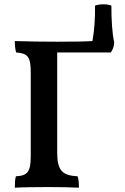

<svg xmlns="http://www.w3.org/2000/svg" viewBox="-20 -870 583 893"><path d="M498 -844C477 -852 446 -852 422 -844C423 -789 419 -730 410 -679C381 -677 327 -676 245 -676C191 -676 98 -677 49 -679C49 -657 51 -640 55 -626C109 -622 123 -606 123 -533V-144C123 -70 108 -53 54 -50C50 -37 49 -20 49 3C80 1 149 0 203 0C255 0 314 1 347 3C347 -17 346 -36 341 -50C272 -54 246 -74 246 -161V-626H495C505 -639 511 -655 511 -673C502 -715 498 -774 498 -844Z"/></svg>

Font: Vollkorn Semibold
Style: Regular
Weight: 600
Designer: Friedrich Althausen
Foundry: Friedrich Althausen
Version: Version 4.015;PS 004.015;hotconv 1.0.88;makeotf.lib2.5.64775